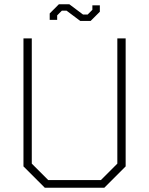

<svg xmlns="http://www.w3.org/2000/svg" viewBox="-20 -880 699 900"><path d="M90 -100V-700H129V-113L206 -36H453L530 -113V-700H569V-100L469 0H190ZM292 -830H270L248 -808V-787H213V-817L256 -860H305L369 -812H391L413 -834V-855H448V-825L405 -782H356Z"/></svg>

Font: Chakra Petch ExtraLight
Style: Regular
Weight: 275
Designer: Katatrad Aksorn Co.,Ltd.
Foundry: Cadson Demak Co.,Ltd.
Version: Version 1.000; ttfautohint (v1.6)